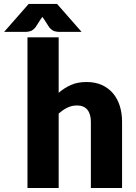

<svg xmlns="http://www.w3.org/2000/svg" viewBox="-84 -934 674 954"><path d="M0 0ZM52.5 0V-748.5H207.5V-473Q235.5 -497 268.2 -511.8Q301 -526.5 346.5 -526.5Q389 -526.5 421.8 -511.8Q454.5 -497 477 -470.8Q499.5 -444.5 511 -408.2Q522.5 -372 522.5 -329.5V0H367.5V-329.5Q367.5 -367.5 350 -388.8Q332.5 -410 298.5 -410Q273 -410 250.5 -399Q228 -388 207.5 -369.5V0ZM321.5 -775.5H209.5Q200.5 -775.5 187.5 -778.8Q174.5 -782 160.5 -798.5L135.5 -837.5Q133 -841 130.8 -844Q128.5 -847 126.5 -850L117.5 -837.5L92.5 -798.5Q78.5 -782 65.5 -778.8Q52.5 -775.5 43.5 -775.5H-63.5L58.5 -914.5H199.5Z"/></svg>

Font: Lato Black
Style: Regular
Weight: 900
Designer: Lukasz Dziedzic
Foundry: tyPoland Lukasz Dziedzic
Version: Version 2.007; 2014-02-27